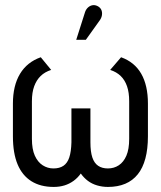

<svg xmlns="http://www.w3.org/2000/svg" viewBox="-20 -725 637 758"><path d="M458 -499 415 -449Q440 -441 456.5 -425Q473 -409 481.5 -384.5Q490 -360 490 -325V-177Q490 -136 479 -110.5Q468 -85 449 -72.5Q430 -60 406 -60Q383 -60 367.5 -70.5Q352 -81 344.5 -103.5Q337 -126 337 -163V-297H262V-163Q261 -126 253.5 -103.5Q246 -81 230.5 -70.5Q215 -60 191 -60Q168 -60 148.5 -72.5Q129 -85 117.5 -110.5Q106 -136 106 -177V-325Q106 -360 115 -384.5Q124 -409 140.5 -425Q157 -441 182 -449L141 -499Q87 -480 59 -433.5Q31 -387 31 -316V-187Q31 -120 49.5 -76Q68 -32 104 -9.5Q140 13 192 13Q215 13 234.5 7Q254 1 270.5 -11Q287 -23 299 -40Q311 -23 327 -11Q343 1 363.5 7Q384 13 406 13Q484 13 524 -37Q564 -87 564 -187V-316Q564 -388 537.5 -434Q511 -480 458 -499ZM374 -645Q381 -655 382.5 -665.5Q384 -676 380.5 -685Q377 -694 367 -700Q356 -706 346 -704.5Q336 -703 328 -696Q320 -689 316 -678L281 -568H319Z"/></svg>

Font: Advent Pro Medium
Style: Regular
Weight: 500
Designer: VivaRado, Andreas Kalpakidis
Foundry: VivaRado, Andreas Kalpakidis
Version: Version 3.000